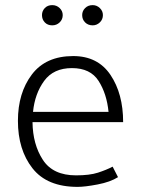

<svg xmlns="http://www.w3.org/2000/svg" viewBox="-20 -717 549 750"><path d="M382 -658Q382 -641 370 -629.5Q358 -618 342 -618Q324 -618 312.5 -629.5Q301 -641 301 -658Q301 -674 312.5 -685.5Q324 -697 342 -697Q358 -697 370 -685.5Q382 -674 382 -658ZM225 -658Q225 -641 213 -629.5Q201 -618 184 -618Q166 -618 155 -629.5Q144 -641 144 -658Q144 -674 155 -685.5Q166 -697 184 -697Q201 -697 213 -685.5Q225 -674 225 -658ZM461 -240H107Q108 -153 147.5 -92.5Q187 -32 277 -32Q330 -32 362.5 -42.5Q395 -53 420 -66L441 -25Q411 -6 361.5 3.5Q312 13 283 13Q164 13 107 -59.5Q50 -132 50 -245Q50 -354 104.5 -426Q159 -498 266 -498Q362 -498 411.5 -424.5Q461 -351 461 -240ZM261 -451Q189 -451 152.5 -401Q116 -351 109 -280H404Q397 -351 365 -401Q333 -451 261 -451Z"/></svg>

Font: Palanquin ExtraLight
Style: Regular
Weight: 275
Designer: Pria Ravichandran
Version: Version 1.001